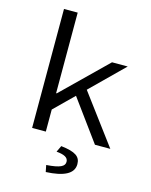

<svg xmlns="http://www.w3.org/2000/svg" viewBox="-136 -798 871 1110"><g transform="rotate(15 300.0 -243.0)"><path d="M106 0H188V-132L303 -245L482 0H574L354 -295L548 -486H454L192 -230H188V-712H106ZM248 226C354 221 413 193 413 135C413 90 383 68 296 58L278 96C324 100 349 112 349 138C349 165 324 180 240 186Z"/></g></svg>

Font: Hasklig
Style: Regular
Weight: 400
Monospace: yes
Designer: Paul D. Hunt, Teo Tuominen
Foundry: Adobe Systems Incorporated
Version: Version 2.030;PS 1.0;hotconv 16.6.51;makeotf.lib2.5.65220